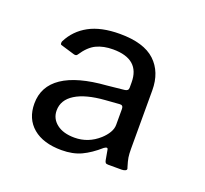

<svg xmlns="http://www.w3.org/2000/svg" viewBox="-72 -834 545 511"><g transform="rotate(20 200.0 -578.0)"><path d="M188 -750Q256 -750 288 -720Q320 -690 320 -638V-473Q320 -458 321.5 -448.5Q323 -439 328 -423Q331 -417 326.5 -414.5Q322 -412 316 -412H278Q272 -412 270 -414Q268 -416 267 -421L262 -449Q261 -457 251 -450Q226 -428 202.5 -417Q179 -406 147 -406Q95 -406 66 -430.5Q37 -455 37 -498Q37 -547 78.5 -575Q120 -603 202 -609L250 -614Q261 -615 261 -624V-639Q261 -705 185 -705Q158 -705 138 -695.5Q118 -686 101 -660Q98 -655 91 -657L51 -669Q49 -670 49 -673.5Q49 -677 50 -679Q67 -713 101 -731.5Q135 -750 188 -750ZM99 -501Q99 -478 117.5 -463.5Q136 -449 168 -449Q207 -449 237 -476Q248 -486 254.5 -497Q261 -508 261 -519V-564Q261 -575 251 -574L211 -571Q157 -567 128 -549Q99 -531 99 -501Z"/></g></svg>

Font: Libre Franklin Thin
Style: Regular
Weight: 400
Version: Version 3.000